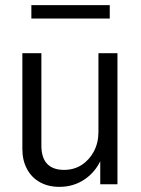

<svg xmlns="http://www.w3.org/2000/svg" viewBox="-20 -717 549 747"><path d="M211 10Q168 10 135.5 -8Q103 -26 85 -59.5Q67 -93 67 -137V-510H141V-151Q141 -103 163.5 -79.5Q186 -56 229 -56Q268 -56 298 -75.5Q328 -95 345.5 -128.5Q363 -162 363 -204L374 -98Q352 -48 309 -19Q266 10 211 10ZM370 0V-105H363V-510H437V0ZM102 -645V-697H407V-645Z"/></svg>

Font: Instrument Sans SemiCondensed
Style: Regular
Weight: 400
Width: 4
Designer: Rodrigo Fuenzalida
Foundry: fragTYPE
Version: Version 1.000;gftools[0.9.28]